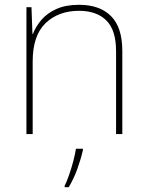

<svg xmlns="http://www.w3.org/2000/svg" viewBox="-20 -558 613 799"><path d="M309 -538Q395 -538 442 -491Q489 -444 489 -346V0H463V-345Q463 -433 422.5 -473Q382 -513 309 -513Q223 -513 169.5 -461.5Q116 -410 116 -302V0H90V-528H111L115 -417H117Q129 -448 152.5 -475.5Q176 -503 214.5 -520.5Q253 -538 309 -538ZM325 67Q316 106 301.5 146Q287 186 266 221H249V215Q257 200 267 171.5Q277 143 285 112.5Q293 82 296 61H325Z"/></svg>

Font: Noto Sans Sinhala UI Thin
Style: Regular
Weight: 100
Designer: Jelle Bosma - Monotype Design Team
Foundry: Monotype Imaging Inc.
Version: Version 2.006; ttfautohint (v1.8.4.7-5d5b)